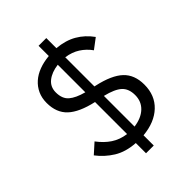

<svg xmlns="http://www.w3.org/2000/svg" viewBox="-245 -893 1089 1089"><g transform="rotate(-45 299.0 -349.0)"><path d="M270 82V0Q194 -5 141.5 -37.5Q89 -70 52 -119L111 -172Q143 -129 181.5 -103.5Q220 -78 271 -71V-328Q168 -351 120.5 -395.5Q73 -440 73 -518Q73 -558 87.5 -589.5Q102 -621 128 -644Q154 -667 190 -680.5Q226 -694 270 -698V-780H332V-699Q400 -693 449.5 -664.5Q499 -636 535 -586L474 -540Q449 -575 414 -597.5Q379 -620 331 -627V-393L340 -391Q444 -368 491.5 -323.5Q539 -279 539 -200Q539 -114 483.5 -61.5Q428 -9 332 0V82ZM460 -195Q460 -246 430.5 -273Q401 -300 331 -317V-71Q391 -79 425.5 -111.5Q460 -144 460 -195ZM152 -524Q152 -473 181.5 -447.5Q211 -422 271 -406V-627Q217 -620 184.5 -594Q152 -568 152 -524Z"/></g></svg>

Font: IBM Plex Sans Devanagari
Style: Regular
Weight: 400
Designer: Mike Abbink, Paul van der Laan, Pieter van Rosmalen, Erin McLaughlin
Foundry: Bold Monday
Version: Version 1.1